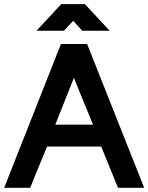

<svg xmlns="http://www.w3.org/2000/svg" viewBox="-22 -901 712 921"><path d="M122.9 0Q131.2 -21.6 141.5 -46.8Q151.9 -72 162.5 -97.9Q173.2 -123.9 183.9 -149.7Q194.5 -175.5 203.9 -198.2H463.4L544.1 0H669.7L395.9 -689.9H270.3L-2.1 0ZM332.7 -527.9Q345.8 -494.7 357.3 -466.4Q368.8 -438.1 379.6 -411.8Q390.4 -385.5 401.3 -359.2Q412.1 -332.8 424.2 -303H243.2ZM372.4 -753.5H504.1L385.2 -881.2H271.6L153.1 -753.5H284.6L329.2 -801.3Z"/></svg>

Font: Saysettha
Style: Regular
Weight: 400
Designer: John M. Durdin
Foundry: Lao Script for Windows
Version: Version 2.201